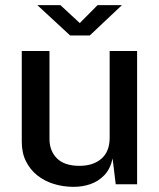

<svg xmlns="http://www.w3.org/2000/svg" viewBox="-20 -715 617 745"><path d="M262.5 10Q223.5 9.5 188 -1.5Q152.5 -12.5 124.8 -34.5Q97 -56.5 80.8 -89Q64.5 -121.5 64.5 -164.5V-517H172V-176Q172 -129.5 201 -100.5Q230 -71.5 288.5 -71.5Q341.5 -71.5 373.5 -99.2Q405.5 -127 405.5 -180.5V-517H512V0H429L417 -100Q408 -59.5 384.8 -35.2Q361.5 -11 329.8 -0.2Q298 10.5 262.5 10ZM252 -577.5 125 -695H214.5L289.5 -625.5L358.5 -695H453L328.5 -577.5Z"/></svg>

Font: Public Sans Medium
Style: Regular
Weight: 500
Designer: The Public Sans Project Authors: Dan O. Williams and USWDS (Libre Franklin designed by Pablo Impallari and Rodrigo Fuenz
Version: Version 1.007